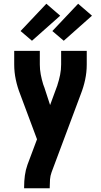

<svg xmlns="http://www.w3.org/2000/svg" viewBox="-20 -1007 540 1027"><path d="M109 0V-7Q109 -38 113 -68Q117 -98 127 -126L178 -262L88 -503Q73 -541 64.5 -581Q56 -621 56 -662V-735H193V-662Q193 -635 198 -608.5Q203 -582 211 -556Q212 -554 212.5 -552Q213 -550 214 -548V-547Q215 -546 215.5 -544Q216 -542 217 -540L248 -445L284 -543Q285 -545 285.5 -547Q286 -549 287 -551V-552Q296 -579 301.5 -606.5Q307 -634 307 -662V-735H444V-662Q444 -621 435.5 -581Q427 -541 412 -503L256 -86Q249 -67 247.5 -47Q246 -27 246 -7V0ZM321 -789 260 -841 398 -987 472 -923ZM151 -789 90 -841 228 -987 302 -923Z"/></svg>

Font: Iosevka Curly Heavy
Style: Regular
Weight: 900
Monospace: yes
Designer: Belleve Invis
Foundry: Belleve Invis
Version: Version 22.1.2; ttfautohint (v1.8.4)